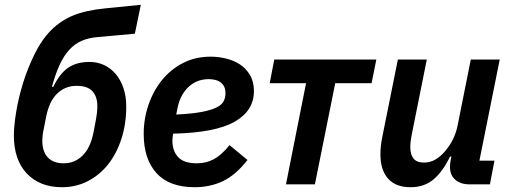

<svg xmlns="http://www.w3.org/2000/svg" viewBox="-20 -771 2140 803"><path d="M239 12Q147 12 92.5 -45Q38 -102 38 -205Q38 -243 47.5 -302Q57 -361 76.5 -424Q96 -487 125.5 -546.5Q155 -606 194 -645Q234 -685 286.5 -706.5Q339 -728 420 -736L569 -751L544 -630L389 -616Q351 -613 322 -600.5Q293 -588 270 -563Q247 -538 229.5 -500Q212 -462 197 -408H203Q230 -464 265.5 -488Q301 -512 355 -512Q387 -512 415 -499Q443 -486 463.5 -462Q484 -438 496 -403.5Q508 -369 508 -326Q508 -253 488 -191Q468 -129 432.5 -84Q397 -39 347.5 -13.5Q298 12 239 12ZM247 -88Q292 -88 325 -120Q358 -152 371 -217L382 -275Q384 -286 385.5 -299Q387 -312 387 -328Q387 -367 366.5 -389.5Q346 -412 300 -412Q253 -412 219.5 -380Q186 -348 173 -283L163 -232Q157 -205 157 -182Q157 -137 180 -112.5Q203 -88 247 -88Z M794 12Q688 12 634.5 -47Q581 -106 581 -211Q581 -274 601 -332.5Q621 -391 657.5 -436Q694 -481 745.5 -507.5Q797 -534 861 -534Q892 -534 924 -526.5Q956 -519 982 -502.5Q1008 -486 1025 -458Q1042 -430 1042 -390Q1042 -308 961.5 -262Q881 -216 704 -212Q701 -192 701 -183Q701 -140 725 -114Q749 -88 803 -88Q842 -88 874 -105Q906 -122 940 -164L1015 -102Q966 -39 912.5 -13.5Q859 12 794 12ZM853 -440Q803 -440 768 -407Q733 -374 722 -317L717 -292Q781 -295 821.5 -302.5Q862 -310 884.5 -321Q907 -332 915 -347Q923 -362 923 -381Q923 -399 916.5 -410.5Q910 -422 900 -428.5Q890 -435 877.5 -437.5Q865 -440 853 -440Z M1260 -423H1108L1127 -522H1554L1534 -423H1382L1297 0H1176Z M1765 -522 1702 -208Q1696 -179 1696 -155Q1696 -125 1709.5 -108Q1723 -91 1753 -91Q1779 -91 1800.5 -103.5Q1822 -116 1840 -137Q1882 -185 1894 -247L1949 -522H2070L1985 -99H2048L2029 0H1943Q1907 0 1884.5 -19Q1862 -38 1862 -73Q1862 -81 1863 -89Q1864 -97 1865 -103L1868 -116H1862Q1833 -55 1794 -21.5Q1755 12 1697 12Q1635 12 1603 -24Q1571 -60 1571 -126Q1571 -144 1573 -161.5Q1575 -179 1579 -199L1644 -522Z"/></svg>

Font: IBM Plex Sans SmBld
Style: Italic
Weight: 600
Italic angle: -11°
Designer: Mike Abbink, Paul van der Laan, Pieter van Rosmalen
Foundry: Bold Monday
Version: Version 3.005